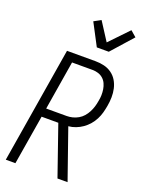

<svg xmlns="http://www.w3.org/2000/svg" viewBox="-178 -1064 857 1145"><g transform="rotate(20 250.0 -491.0)"><path d="M10 0 131 -735H312Q341 -735 367.5 -728.5Q394 -722 415.5 -706.5Q437 -691 450.5 -668.5Q464 -646 470 -619.5Q476 -593 475.5 -565Q475 -537 470 -509Q466 -486 460 -464Q454 -442 443 -420.5Q432 -399 416 -380.5Q400 -362 380 -348Q360 -334 337.5 -325.5Q315 -317 292 -315L402 0H338L229 -314H123L71 0ZM132 -369H262Q280 -369 298.5 -373.5Q317 -378 334.5 -388Q352 -398 365 -413Q378 -428 387 -445.5Q396 -463 401.5 -481Q407 -499 410 -518Q414 -537 414.5 -556Q415 -575 412 -593.5Q409 -612 401.5 -628.5Q394 -645 380.5 -657Q367 -669 349.5 -674.5Q332 -680 313 -680H183ZM291 -815 218 -954 262 -978 336 -863 450 -982 487 -950 367 -815Z"/></g></svg>

Font: Iosevka Light Oblique
Style: Regular
Weight: 300
Italic angle: -9°
Monospace: yes
Designer: Belleve Invis
Foundry: Belleve Invis
Version: Version 32.5.0; ttfautohint (v1.8.4)